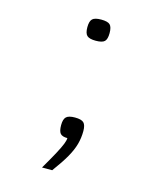

<svg xmlns="http://www.w3.org/2000/svg" viewBox="-121 -716 842 1000"><g transform="rotate(15 300.0 -216.0)"><path d="M201 196Q235 138 254 102.5Q273 67 281 46.5Q289 26 289 14Q261 14 250.5 1.5Q240 -11 240 -43Q240 -75 253 -87.5Q266 -100 300 -100Q335 -100 347.5 -87.5Q360 -75 360 -43Q360 -6 350.5 28.5Q341 63 318.5 102.5Q296 142 256 196ZM300 -514Q266 -514 253 -526Q240 -538 240 -571Q240 -604 253 -616Q266 -628 300 -628Q335 -628 347.5 -616Q360 -604 360 -571Q360 -538 347.5 -526Q335 -514 300 -514Z"/></g></svg>

Font: Victor Mono Thin
Style: Regular
Weight: 100
Monospace: yes
Designer: Rune Bjørnerås
Version: Version 1.561;gftools[0.9.30]